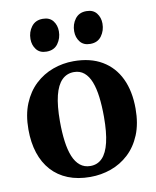

<svg xmlns="http://www.w3.org/2000/svg" viewBox="-87 -847 752 926"><g transform="rotate(-10 288.5 -384.5)"><path d="M25.5 -266Q25.5 -338.5 47.8 -392.2Q70 -446 108.2 -481.8Q146.5 -517.5 195 -535.2Q243.5 -553 296.5 -553Q379 -553 436 -519.2Q493 -485.5 522.5 -423.5Q552 -361.5 552 -276Q552 -202.5 529.8 -148.5Q507.5 -94.5 469.2 -59Q431 -23.5 382.2 -6.2Q333.5 11 280.5 11Q219.5 11 172 -8Q124.5 -27 91.8 -63.2Q59 -99.5 42.2 -150.8Q25.5 -202 25.5 -266ZM290 -41Q325 -41 348.2 -65Q371.5 -89 383.2 -138.2Q395 -187.5 395 -263.5Q395 -317 389.5 -360.8Q384 -404.5 371.8 -435.8Q359.5 -467 339.2 -484Q319 -501 289.5 -501Q254.5 -501 230.5 -477.2Q206.5 -453.5 194.2 -404.2Q182 -355 182 -278Q182 -224 187.8 -180.5Q193.5 -137 206.2 -105.8Q219 -74.5 239.8 -57.8Q260.5 -41 290 -41ZM177 -621Q144.5 -621 127.8 -642.5Q111 -664 111 -694Q111 -728.5 130.5 -754.2Q150 -780 185.5 -780H186.5Q219 -780 235.8 -758.8Q252.5 -737.5 252.5 -707.5Q252.5 -673.5 233.5 -647.2Q214.5 -621 178 -621ZM391 -621Q358.5 -621 341.8 -642.5Q325 -664 325 -694Q325 -728.5 344.2 -754.2Q363.5 -780 399 -780H400Q432.5 -780 449.2 -758.8Q466 -737.5 466 -707.5Q466 -673.5 447 -647.2Q428 -621 392 -621Z"/></g></svg>

Font: Merriweather 60pt
Style: Bold
Weight: 700
Version: Version 2.100